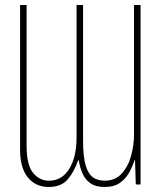

<svg xmlns="http://www.w3.org/2000/svg" viewBox="-20 -734 640 765"><path d="M174 11Q122 11 91 -27Q60 -65 60 -138V-714H86V-154Q86 -76 112 -45Q138 -14 175 -14Q227 -14 256 -61.5Q285 -109 285 -185V-714H311V-171Q311 -109 321.5 -74.5Q332 -40 351 -27Q370 -14 397 -14Q439 -14 465 -42.5Q491 -71 502.5 -114Q514 -157 514 -198V-714H540V1H521L518 -96H516Q509 -73 495.5 -48Q482 -23 458.5 -6Q435 11 396 11Q361 11 340 -4Q319 -19 308.5 -43.5Q298 -68 294 -95H291Q276 -50 250 -19.5Q224 11 174 11Z"/></svg>

Font: Noto Sans Mono Thin
Style: Regular
Weight: 100
Designer: Monotype Design Team
Foundry: Monotype Imaging Inc.
Version: Version 2.014